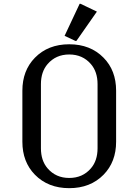

<svg xmlns="http://www.w3.org/2000/svg" viewBox="-20 -980 728 1010"><path d="M195.3 -200.2Q195.3 -134.8 230.5 -94.2Q273.9 -43.9 344.2 -43.9Q414.6 -43.9 458 -94.2Q493.2 -134.8 493.2 -200.2V-537.1Q493.2 -602.5 458 -643.1Q414.6 -693.4 344.2 -693.4Q273.9 -693.4 230.5 -643.1Q195.3 -602.5 195.3 -537.1ZM97.7 -234.4V-502.9Q97.7 -608.9 163.6 -676.3Q232.9 -747.1 344.2 -747.1Q455.6 -747.1 524.9 -676.3Q590.8 -609.4 590.8 -502.9V-234.4Q590.8 -128.4 524.9 -61Q455.6 9.8 344.2 9.8Q232.9 9.8 163.6 -61Q97.7 -128.4 97.7 -234.4ZM398.9 -960H403.8L489.7 -918.9L381.8 -764.6H377L319.8 -791.5Z"/></svg>

Font: Nova Slim
Style: Book
Weight: 400
Version: Version 2.000